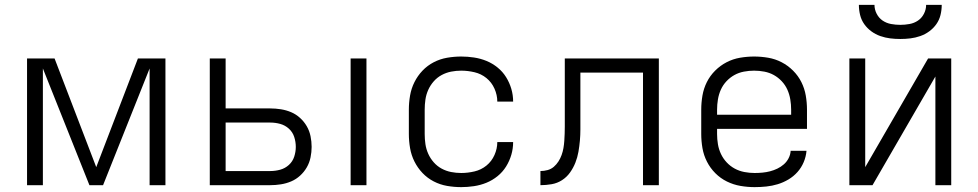

<svg xmlns="http://www.w3.org/2000/svg" viewBox="-20 -760 4015 788"><path d="M91 0V-520H204L375 -74L546 -520H659V0H594V-479L403 0H347L156 -479V0Z M1419 0V-520H1484V0ZM841 0V-520H906V-315H1089Q1111 -315 1133 -311.5Q1155 -308 1175 -299.5Q1195 -291 1211.5 -276Q1228 -261 1239 -242Q1250 -223 1254.5 -201Q1259 -179 1259 -157Q1259 -136 1254.5 -114Q1250 -92 1239 -73Q1228 -54 1211.5 -39Q1195 -24 1175 -15.5Q1155 -7 1133 -3.5Q1111 0 1089 0ZM1089 -58Q1110 -58 1130 -63.5Q1150 -69 1165.5 -83Q1181 -97 1187.5 -117Q1194 -137 1194 -157Q1194 -178 1187.5 -198Q1181 -218 1165.5 -232Q1150 -246 1130 -251.5Q1110 -257 1089 -257H906V-58Z M1873 8Q1844 8 1815 3Q1786 -2 1760 -15.5Q1734 -29 1714 -50Q1694 -71 1681 -97Q1668 -123 1663 -152Q1658 -181 1658 -210V-310Q1658 -339 1663 -368Q1668 -397 1681 -423Q1694 -449 1714 -470Q1734 -491 1760 -504.5Q1786 -518 1815 -523Q1844 -528 1873 -528Q1899 -528 1925.5 -524Q1952 -520 1976.5 -510Q2001 -500 2022 -483Q2043 -466 2057 -443.5Q2071 -421 2078.5 -395.5Q2086 -370 2086 -343H2021Q2021 -370 2009.5 -396Q1998 -422 1976.5 -439.5Q1955 -457 1927.5 -463.5Q1900 -470 1873 -470Q1852 -470 1831.5 -466Q1811 -462 1792.5 -452Q1774 -442 1760 -426Q1746 -410 1737.5 -391Q1729 -372 1726 -351.5Q1723 -331 1723 -310V-210Q1723 -189 1726 -168.5Q1729 -148 1737.5 -129Q1746 -110 1760 -94Q1774 -78 1792.5 -68Q1811 -58 1831.5 -54Q1852 -50 1873 -50Q1900 -50 1927.5 -56.5Q1955 -63 1976.5 -80.5Q1998 -98 2009.5 -124Q2021 -150 2021 -177H2086Q2086 -150 2078.5 -124.5Q2071 -99 2057 -76.5Q2043 -54 2022 -37Q2001 -20 1976.5 -10Q1952 0 1925.5 4Q1899 8 1873 8Z M2198 0V-58Q2213 -58 2227.5 -62Q2242 -66 2253 -75.5Q2264 -85 2272 -97.5Q2280 -110 2285 -124Q2290 -138 2292.5 -152.5Q2295 -167 2296 -182Q2297 -197 2297.5 -212Q2298 -227 2298 -241V-520H2684V0H2619V-462H2362V-275Q2362 -252 2362 -229Q2362 -206 2360 -183Q2358 -160 2354 -137Q2350 -114 2341.5 -92.5Q2333 -71 2319.5 -52Q2306 -33 2286.5 -20.5Q2267 -8 2244 -4Q2221 0 2198 0Z M3077 8Q3048 8 3019 3Q2990 -2 2963.5 -15Q2937 -28 2916 -49Q2895 -70 2881.5 -96.5Q2868 -123 2863 -152Q2858 -181 2858 -210V-310Q2858 -339 2863 -368Q2868 -397 2881 -423Q2894 -449 2915 -470Q2936 -491 2962 -504.5Q2988 -518 3017 -523Q3046 -528 3075 -528Q3104 -528 3133 -523Q3162 -518 3188 -504.5Q3214 -491 3235 -470Q3256 -449 3269 -423Q3282 -397 3287 -368Q3292 -339 3292 -310V-231H2923V-210Q2923 -189 2926.5 -168Q2930 -147 2939 -128Q2948 -109 2962.5 -93.5Q2977 -78 2995.5 -68Q3014 -58 3035 -54Q3056 -50 3077 -50Q3093 -50 3109 -51.5Q3125 -53 3140.5 -57Q3156 -61 3170.5 -68Q3185 -75 3197 -85.5Q3209 -96 3216.5 -110.5Q3224 -125 3225 -141H3290Q3288 -117 3278.5 -94.5Q3269 -72 3253 -54Q3237 -36 3216 -23.5Q3195 -11 3172 -4Q3149 3 3125 5.5Q3101 8 3077 8ZM3227 -289V-310Q3227 -331 3223.5 -352Q3220 -373 3211.5 -392Q3203 -411 3188.5 -426.5Q3174 -442 3156 -452Q3138 -462 3117 -466Q3096 -470 3075 -470Q3054 -470 3033 -466Q3012 -462 2994 -452Q2976 -442 2961.5 -426.5Q2947 -411 2938.5 -392Q2930 -373 2926.5 -352Q2923 -331 2923 -310V-289Z M3466 0V-520H3531V-74L3789 -520H3884V0H3819V-446L3561 0ZM3675 -600Q3654 -600 3633.5 -602.5Q3613 -605 3593 -612Q3573 -619 3556 -631.5Q3539 -644 3527 -661Q3515 -678 3510 -698.5Q3505 -719 3505 -740H3569Q3569 -721 3578 -703.5Q3587 -686 3602.5 -675.5Q3618 -665 3637 -661.5Q3656 -658 3675 -658Q3694 -658 3713 -661.5Q3732 -665 3747.5 -675.5Q3763 -686 3772 -703.5Q3781 -721 3781 -740H3845Q3845 -719 3840 -698.5Q3835 -678 3823 -661Q3811 -644 3794 -631.5Q3777 -619 3757 -612Q3737 -605 3716.5 -602.5Q3696 -600 3675 -600Z"/></svg>

Font: Iosevka Aile Light
Style: Regular
Weight: 300
Designer: Belleve Invis
Foundry: Belleve Invis
Version: Version 27.3.5; ttfautohint (v1.8.4)